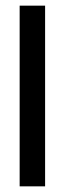

<svg xmlns="http://www.w3.org/2000/svg" viewBox="-20 -659 229 679"><path d="M139.5 0H49.5V-639H139.5Z"/></svg>

Font: Anek Tamil Condensed Medium
Style: Regular
Weight: 500
Width: 3
Designer: Aadarsh Rajan (Tamil), Yesha Goshar (Latin)
Foundry: Ek Type
Version: Version 1.003